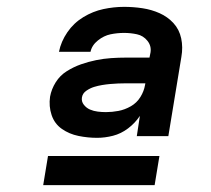

<svg xmlns="http://www.w3.org/2000/svg" viewBox="-20 -761 616 560"><path d="M263 -359Q286 -359 309.5 -365Q333 -371 353.5 -386.5Q374 -402 388 -423L379 -364H471L509 -595Q514 -623 508.5 -649Q503 -675 486 -693.5Q469 -712 445.5 -722.5Q422 -733 395.5 -737Q369 -741 342 -741Q312 -741 281.5 -734.5Q251 -728 223 -711Q195 -694 176.5 -667Q158 -640 152 -610H244Q248 -629 265.5 -643Q283 -657 302.5 -661Q322 -665 342 -665Q361 -665 379.5 -661Q398 -657 410 -642Q422 -627 419 -608L416 -593H348Q326 -593 304 -591.5Q282 -590 260 -585.5Q238 -581 216.5 -573.5Q195 -566 175 -553.5Q155 -541 142.5 -521Q130 -501 126 -479Q122 -451 130.5 -425.5Q139 -400 160.5 -385Q182 -370 209 -364.5Q236 -359 263 -359ZM289 -434Q277 -434 265 -435.5Q253 -437 242.5 -441.5Q232 -446 224.5 -455.5Q217 -465 219 -477Q221 -489 232 -496.5Q243 -504 254.5 -507.5Q266 -511 278 -513Q290 -515 301.5 -516Q313 -517 324.5 -517.5Q336 -518 348 -518H404L403 -513Q400 -495 389.5 -478Q379 -461 361.5 -451Q344 -441 325.5 -437.5Q307 -434 289 -434ZM106 -221H431L445 -306H120Z"/></svg>

Font: Iosevka Sparkle Heavy Oblique
Style: Regular
Weight: 900
Italic angle: -9°
Designer: Belleve Invis
Foundry: Belleve Invis
Version: Version 4.5.0; ttfautohint (v1.8.3)